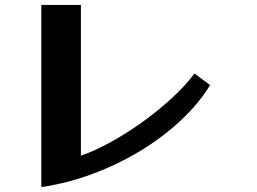

<svg xmlns="http://www.w3.org/2000/svg" viewBox="-20 -689 1040 776"><path d="M307 -60Q358 -77 422.5 -112Q487 -147 551 -192.5Q615 -238 672 -290Q729 -342 766 -392L829 -345Q784 -271 711.5 -203Q639 -135 548.5 -80Q458 -25 355 13.5Q252 52 147 67V-669H307Z"/></svg>

Font: Cafe24 ClassicType
Style: Regular
Weight: 400
Designer: Cafe24 thkim, hmlim, mnelim & 4IR
Foundry: Cafe24
Version: Version 1.000